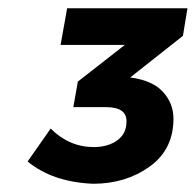

<svg xmlns="http://www.w3.org/2000/svg" viewBox="-20 -798 475 466"><path d="M206 -352Q108 -356 47 -406L103 -486Q148 -441 208 -441Q229 -441 247 -447.8Q265 -454.5 276 -468.2Q287 -482 287 -504Q287 -538 237 -538H158L169 -600L283 -689H127L143 -778H435L424 -711L296 -610Q350 -603 375.5 -575Q401 -547 401 -510Q401 -435 343 -393.5Q285 -352 206 -352Z"/></svg>

Font: Argentum Sans
Style: Bold Italic
Weight: 700
Italic angle: -11°
Designer: Julieta Ulanovsky (font), Cristiano Sobral (main changes and remaster)
Foundry: Julieta Ulanovsky (font), Cristiano Sobral (main changes and remaster)
Version: Version 2.007;June 15, 2022;FontCreator 14.0.0.2814 64-bit; 